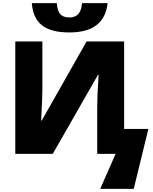

<svg xmlns="http://www.w3.org/2000/svg" viewBox="-20 -977 970 1219"><path d="M77.1 -713.9H249V-407.2Q249 -358.4 241.2 -211.9H245.1L529.8 -713.9H768.1V-158.2H921.9L829.1 222.2H616.2L713.9 0H597.2V-298.8Q597.2 -366.7 606 -502H602.1L314.9 0H77.1ZM420.9 -771Q302.7 -771 245.6 -817.1Q188.5 -863.3 182.1 -957H340.8Q343.3 -911.1 361.3 -888.7Q379.4 -866.2 420.9 -866.2Q458.5 -866.2 477.8 -888.7Q497.1 -911.1 501 -957H663.1Q643.1 -771 420.9 -771Z"/></svg>

Font: Black Ops One [rus by aLiNcE]
Style: Regular
Weight: 400
Designer: James Grieshaber
Foundry: James Grieshaber
Version: Version 1.002;May 25, 2024;FontCreator 13.0.0.2680 64-bit